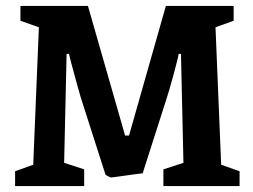

<svg xmlns="http://www.w3.org/2000/svg" viewBox="-20 -626 852 646"><path d="M30.8 0V-49.8L91.8 -71.8L110.8 -534.2L48.8 -556.2V-606H275.9L400.9 -169.9H414.1L538.1 -606H766.1V-556.2L705.1 -534.2L724.1 -71.8L786.1 -49.8V0H529.8V-56.2L597.2 -78.1L588.9 -444.8H581.1Q579.6 -432.6 563.7 -374Q547.9 -315.4 535.2 -277.8L460 -43Q449.7 -42 423.6 -38.3Q397.5 -34.7 376.5 -31.7Q355.5 -28.8 354 -28.8Q352.1 -28.8 347.4 -31Q342.8 -33.2 338.9 -35.6L335 -38.1L258.8 -275.9Q251 -299.3 239.3 -341.6Q227.5 -383.8 219.7 -414.1L211.9 -444.8H204.1L195.8 -78.1L263.2 -56.2V0Z"/></svg>

Font: Grenze SemiBold
Style: Regular
Weight: 600
Designer: Renata Polastri
Foundry: Omnibus-Type
Version: Version 1.002;PS 001.002;hotconv 1.0.88;makeotf.lib2.5.64775